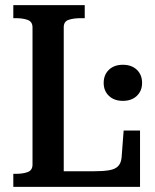

<svg xmlns="http://www.w3.org/2000/svg" viewBox="-20 -730 604 750"><path d="M311 -710H32V-659H42Q70 -659 88.5 -652Q107 -645 107 -623V-87Q107 -65 88.5 -58Q70 -51 42 -51H32V0H527V-220H463L455 -115Q453 -93 441.5 -81Q430 -69 406.5 -65Q383 -61 345 -61H229V-624Q229 -646 248 -652.5Q267 -659 296 -659H311ZM460 -336Q426 -336 405.5 -355.5Q385 -375 385 -406Q385 -438 405.5 -457.5Q426 -477 460 -477Q494 -477 514.5 -457.5Q535 -438 535 -406Q535 -375 514.5 -355.5Q494 -336 460 -336Z"/></svg>

Font: Roboto Serif 28pt Condensed Medium
Style: Regular
Weight: 500
Width: 3
Designer: Greg Gazdowicz
Foundry: Commercial Type
Version: Version 1.008